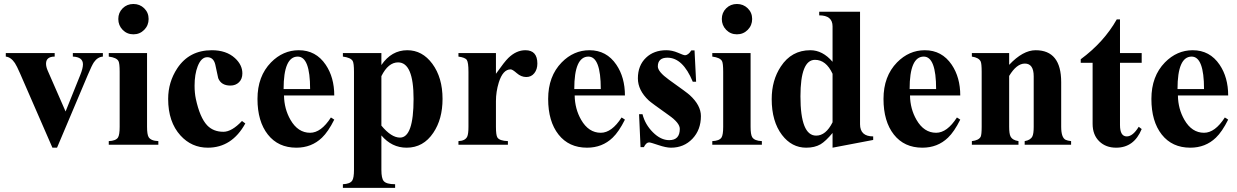

<svg xmlns="http://www.w3.org/2000/svg" viewBox="-20 -720 6153 955"><path d="M491.7 -438.5Q465.3 -436.5 447.3 -410.6Q437.5 -396.5 417.5 -349.1L263.7 14.6H240.7L80.1 -354Q63 -393.1 54.2 -406.2Q34.2 -436 8.8 -438.5V-456.1H252V-438.5Q209 -438.5 209 -403.3Q209 -387.7 217.3 -368.7L306.2 -165.5L378.9 -346.2Q392.6 -379.9 392.6 -399.9Q392.6 -436.5 342.3 -438.5V-456.1H491.7Z M719.2 -625.5Q719.2 -593.8 697.3 -571.5Q675.3 -549.3 643.6 -549.3Q611.8 -549.3 590.1 -571.5Q568.4 -593.8 568.4 -625.5Q568.4 -657.2 590.1 -678.7Q611.8 -700.2 643.6 -700.2Q675.3 -700.2 697.3 -678.7Q719.2 -657.2 719.2 -625.5ZM767.6 0H521V-18.1Q556.2 -19.5 566.9 -36.1Q575.2 -49.3 575.2 -89.4V-362.8Q575.2 -405.3 569.3 -416Q560.1 -433.6 521 -438.5V-456.1H711.4V-89.4Q711.4 -51.3 719.2 -38.1Q730.5 -19.5 767.6 -18.1Z M1200.2 -106Q1133.8 14.6 1013.7 14.6Q933.1 14.6 877.9 -45.9Q816.4 -113.3 816.4 -228Q816.4 -311.5 861.8 -380.4Q921.4 -470.2 1033.7 -470.2Q1105.5 -470.2 1148.4 -431.2Q1185.5 -397.5 1185.5 -355Q1185.5 -327.1 1168.7 -310.8Q1151.9 -294.4 1126 -294.4Q1080.1 -294.4 1065.4 -331.1Q1058.1 -364.7 1050.8 -398.9Q1042 -435.5 1010.7 -435.5Q981 -435.5 963.4 -390.6Q947.8 -350.6 947.8 -293.5Q947.8 -257.8 954.1 -228Q974.1 -135.3 1010.3 -96.7Q1041 -64.5 1091.3 -64.5Q1132.8 -64.5 1183.6 -118.2Z M1642.6 -125Q1612.3 -64.5 1581.5 -35.2Q1529.8 14.6 1454.1 14.6Q1363.8 14.6 1312.3 -50.8Q1260.7 -116.2 1260.7 -228Q1260.7 -340.8 1328.1 -409.7Q1387.7 -470.2 1466.3 -470.2Q1551.3 -470.2 1600.1 -397.9Q1642.6 -335 1642.6 -245.1H1392.6Q1393.6 -178.2 1424.8 -124Q1461.9 -59.6 1522.5 -59.6Q1577.1 -59.6 1626 -135.7ZM1522.5 -276.9Q1522.5 -438.5 1460.9 -438.5Q1390.6 -438.5 1390.6 -276.9Z M2181.2 -228Q2181.2 -127.4 2135.3 -59.6Q2085.9 14.6 2002.4 14.6Q1928.7 14.6 1877 -46.4V125Q1877 167.5 1888.7 180.7Q1901.9 196.3 1945.3 196.3V214.4H1685.5V196.3Q1721.2 194.8 1731.9 178.2Q1740.7 165 1740.7 125V-362.8Q1740.7 -405.3 1734.4 -416.5Q1724.6 -433.6 1685.5 -438.5V-456.1H1877V-396.5Q1927.2 -470.2 2005.9 -470.2Q2080.6 -470.2 2130.4 -402.8Q2181.2 -334 2181.2 -228ZM2037.1 -228Q2037.1 -409.7 1960 -409.7Q1911.1 -409.7 1877 -341.3V-95.2Q1926.3 -35.6 1969.7 -35.6Q2037.1 -35.6 2037.1 -228Z M2652.8 -403.8Q2652.8 -375 2637.7 -356Q2622.6 -336.9 2597.7 -336.9Q2572.3 -336.9 2550.5 -356Q2528.8 -375 2520 -375Q2481.4 -375 2460.9 -309.6Q2446.8 -263.7 2446.8 -217.3V-89.4Q2446.8 -47.4 2454.1 -36.1Q2464.8 -19.5 2506.3 -18.1V0H2260.3V-18.1Q2293.5 -19.5 2303.7 -40Q2310.1 -53.2 2310.1 -89.4V-362.8Q2310.1 -409.2 2302 -421.6Q2293.9 -434.1 2260.3 -438.5V-456.1H2446.8V-353Q2489.7 -413.6 2508.3 -431.6Q2547.9 -470.2 2593.3 -470.2Q2652.8 -470.2 2652.8 -403.8Z M3088.4 -125Q3058.1 -64.5 3027.3 -35.2Q2975.6 14.6 2899.9 14.6Q2809.6 14.6 2758.1 -50.8Q2706.5 -116.2 2706.5 -228Q2706.5 -340.8 2773.9 -409.7Q2833.5 -470.2 2912.1 -470.2Q2997.1 -470.2 3045.9 -397.9Q3088.4 -335 3088.4 -245.1H2838.4Q2839.4 -178.2 2870.6 -124Q2907.7 -59.6 2968.3 -59.6Q3022.9 -59.6 3071.8 -135.7ZM2968.3 -276.9Q2968.3 -438.5 2906.7 -438.5Q2836.4 -438.5 2836.4 -276.9Z M3466.3 -142.6Q3466.3 -74.2 3424.1 -29.8Q3381.8 14.6 3317.4 14.6Q3293 14.6 3254.4 1.5Q3215.8 -11.7 3208.5 -11.7Q3194.3 -11.7 3182.6 11.7H3166L3158.7 -151.9H3175.8Q3188.5 -101.1 3227.5 -62Q3266.6 -22.9 3308.6 -22.9Q3361.3 -22.9 3361.3 -79.1Q3361.3 -108.4 3307.1 -146.5Q3218.3 -209.5 3207 -220.2Q3152.8 -271 3152.8 -330.1Q3152.8 -394.5 3193.4 -433.1Q3232.4 -470.2 3293.9 -470.2Q3323.2 -470.2 3351.8 -457.8Q3380.4 -445.3 3386.7 -445.3Q3403.3 -445.3 3418.5 -469.2H3434.6L3442.4 -313.5H3425.8Q3376.5 -433.1 3299.8 -433.1Q3252 -433.1 3252 -389.6Q3252 -363.3 3307.6 -323.2Q3398.9 -258.3 3410.6 -247.1Q3466.3 -196.3 3466.3 -142.6Z M3721.2 -625.5Q3721.2 -593.8 3699.2 -571.5Q3677.2 -549.3 3645.5 -549.3Q3613.8 -549.3 3592 -571.5Q3570.3 -593.8 3570.3 -625.5Q3570.3 -657.2 3592 -678.7Q3613.8 -700.2 3645.5 -700.2Q3677.2 -700.2 3699.2 -678.7Q3721.2 -657.2 3721.2 -625.5ZM3769.5 0H3522.9V-18.1Q3558.1 -19.5 3568.8 -36.1Q3577.1 -49.3 3577.1 -89.4V-362.8Q3577.1 -405.3 3571.3 -416Q3562 -433.6 3522.9 -438.5V-456.1H3713.4V-89.4Q3713.4 -51.3 3721.2 -38.1Q3732.4 -19.5 3769.5 -18.1Z M4323.2 -23.9 4121.1 14.6V-58.6Q4086.9 -17.6 4061.5 -2.4Q4032.2 14.6 3990.2 14.6Q3918 14.6 3869.6 -48.8Q3818.4 -116.2 3818.4 -227.1Q3818.4 -320.8 3863.8 -389.2Q3917 -470.2 4010.7 -470.2Q4071.8 -470.2 4121.1 -412.6V-588.9Q4121.1 -643.6 4054.7 -643.6V-661.6H4257.8V-102.1Q4257.8 -41.5 4323.2 -41.5ZM4121.1 -111.8V-353Q4088.9 -422.4 4033.7 -422.4Q3961.4 -422.4 3961.4 -240.7Q3961.4 -45.4 4039.6 -45.4Q4087.9 -45.4 4121.1 -111.8Z M4756.3 -125Q4726.1 -64.5 4695.3 -35.2Q4643.6 14.6 4567.9 14.6Q4477.5 14.6 4426 -50.8Q4374.5 -116.2 4374.5 -228Q4374.5 -340.8 4441.9 -409.7Q4501.5 -470.2 4580.1 -470.2Q4665 -470.2 4713.9 -397.9Q4756.3 -335 4756.3 -245.1H4506.3Q4507.3 -178.2 4538.6 -124Q4575.7 -59.6 4636.2 -59.6Q4690.9 -59.6 4739.7 -135.7ZM4636.2 -276.9Q4636.2 -438.5 4574.7 -438.5Q4504.4 -438.5 4504.4 -276.9Z M5307.6 0H5076.7V-18.1Q5106 -22.9 5115.2 -42Q5121.6 -55.2 5121.6 -89.4V-340.3Q5121.6 -403.8 5077.6 -403.8Q5036.6 -403.8 4999.5 -342.3V-89.4Q4999.5 -54.7 5006.3 -41.5Q5016.1 -22.5 5045.9 -18.1V0H4814V-18.1Q4848.6 -22 4857.9 -40Q4862.8 -50.8 4862.8 -89.4V-362.8Q4862.8 -403.3 4857.9 -414.1Q4848.6 -433.6 4814 -438.5V-456.1H4999.5V-397.5Q5067.9 -470.2 5131.3 -470.2Q5258.3 -470.2 5258.3 -311.5V-89.4Q5258.3 -35.2 5280.8 -24.4Q5290.5 -20 5307.6 -18.1Z M5658.7 -78.1Q5620.6 14.6 5531.7 14.6Q5480.5 14.6 5448.2 -16.6Q5414.6 -48.8 5414.6 -104V-407.7H5355.5V-425.3Q5470.7 -510.3 5534.7 -623.5H5550.8V-456.1H5658.7V-407.7H5550.8V-98.1Q5550.8 -41.5 5584.5 -41.5Q5614.7 -41.5 5644 -89.4Z M6088.9 -125Q6058.6 -64.5 6027.8 -35.2Q5976.1 14.6 5900.4 14.6Q5810.1 14.6 5758.5 -50.8Q5707 -116.2 5707 -228Q5707 -340.8 5774.4 -409.7Q5834 -470.2 5912.6 -470.2Q5997.6 -470.2 6046.4 -397.9Q6088.9 -335 6088.9 -245.1H5838.9Q5839.8 -178.2 5871.1 -124Q5908.2 -59.6 5968.8 -59.6Q6023.4 -59.6 6072.3 -135.7ZM5968.8 -276.9Q5968.8 -438.5 5907.2 -438.5Q5836.9 -438.5 5836.9 -276.9Z"/></svg>

Font: Dai Banna SIL Book
Style: Bold
Weight: 700
Designer: Victor Gaultney
Foundry: SIL International
Version: Version 2.000